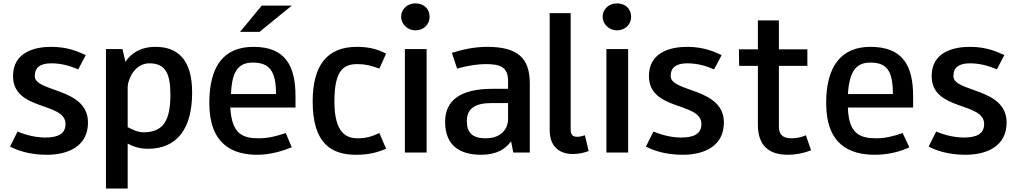

<svg xmlns="http://www.w3.org/2000/svg" viewBox="-20 -681 5882 1109"><path d="M38 165.4C77 187 150.6 213 250.1 213C371.3 213 488.2 165.4 488.2 26.8C488.2 -176.6 180.9 -146.3 180.9 -241.6C180.9 -293.5 215.5 -315.2 276.1 -315.2C332.4 -315.2 380 -302.2 431.9 -280.5L475.2 -362.8C436.3 -380.1 375.7 -410.4 276.1 -410.4C180.9 -410.4 55.3 -380.1 55.3 -241.6C55.3 -38.1 358.4 -94.4 358.4 35.5C358.4 91.8 315.1 113.4 241.5 113.4C189.5 113.4 133.2 100.4 81.3 78.8Z M834.4 178.4C1003.3 178.4 1089.8 61.5 1089.8 -146.3C1089.8 -341.1 1003.3 -410.4 877.7 -410.4C791.1 -410.4 734.9 -371.4 704.6 -323.8L687.2 -397.4H592V407.8H717.5V148.1C747.9 165.4 786.8 178.4 834.4 178.4ZM717.5 -182.8C721.9 -230.4 760.8 -315.2 843.1 -315.2C934 -315.2 964.3 -258.9 964.3 -133.3C964.3 18.2 921 83.1 808.4 83.1C773.8 83.1 743.5 66.4 717.5 53.4Z M1630.6 87.4C1578.6 104.8 1531 117.8 1474.7 117.8C1379.5 117.8 1318.9 91.8 1310.2 -59.7H1686.8V-124.7C1686.8 -297.8 1630.6 -410.4 1444.4 -410.4C1271.2 -410.4 1189 -297.8 1189 -85.7C1189 152.4 1323.2 213 1466.1 213C1548.3 213 1621.9 187 1665.2 169.7ZM1314.5 -137.7C1318.9 -276.2 1362.2 -319.5 1440.1 -319.5C1535.3 -319.5 1574.3 -271.9 1574.3 -137.7ZM1366.5 -497H1479L1665.2 -648.5H1492Z M2171.3 87.4C2123.7 109.1 2093.4 117.8 2045.7 117.8C1980.8 117.8 1911.5 87.4 1911.5 -94.4C1911.5 -280.5 1967.8 -310.8 2045.7 -310.8C2089 -310.8 2123.7 -302.2 2171.3 -284.8L2210.2 -371.4C2167 -393.1 2119.3 -410.4 2041.4 -410.4C1868.2 -410.4 1786 -302.2 1786 -94.4C1786 152.4 1898.6 213 2037.1 213C2119.3 213 2167 195.7 2210.2 178.4Z M2318.6 -397.4V-310.8V200H2444.2V-397.4ZM2379.2 -661.5C2336 -661.5 2297 -631.2 2297 -583.6C2297 -540.3 2336 -505.6 2379.2 -505.6C2426.9 -505.6 2461.5 -540.3 2461.5 -583.6C2461.5 -631.2 2426.9 -661.5 2379.2 -661.5Z M2620.3 -284.8C2680.9 -302.2 2741.5 -310.8 2784.8 -310.8C2871.4 -310.8 2914.6 -293.5 2914.6 -211.3V-168H2823.7C2641.9 -168 2551 -103 2551 22.5C2551 161 2637.6 213 2758.8 213C2849.7 213 2901.6 178.4 2931.9 135.1L2944.9 200H3040.2V-198.3C3040.2 -345.5 2970.9 -410.4 2793.4 -410.4C2715.5 -410.4 2646.2 -393.1 2590 -375.8ZM2914.6 9.5C2914.6 52.8 2884.3 117.8 2784.8 117.8C2706.9 117.8 2676.5 83.1 2676.5 18.2C2676.5 -51.1 2719.8 -85.7 2819.4 -85.7H2914.6Z M3380.1 191.3 3358.5 100.4C3345.5 104.8 3328.2 109.1 3315.2 109.1C3284.9 109.1 3276.2 96.1 3276.2 61.5V-605.2H3155V70.1C3155 169.7 3215.6 208.7 3289.2 208.7C3323.8 208.7 3358.5 200 3380.1 191.3Z M3482.6 -397.4V-310.8V200H3608.2V-397.4ZM3543.2 -661.5C3500 -661.5 3461 -631.2 3461 -583.6C3461 -540.3 3500 -505.6 3543.2 -505.6C3590.9 -505.6 3625.5 -540.3 3625.5 -583.6C3625.5 -631.2 3590.9 -661.5 3543.2 -661.5Z M3711 165.4C3750 187 3823.6 213 3923.1 213C4044.3 213 4161.2 165.4 4161.2 26.8C4161.2 -176.6 3853.9 -146.3 3853.9 -241.6C3853.9 -293.5 3888.5 -315.2 3949.1 -315.2C4005.4 -315.2 4053 -302.2 4104.9 -280.5L4148.2 -362.8C4109.3 -380.1 4048.7 -410.4 3949.1 -410.4C3853.9 -410.4 3728.3 -380.1 3728.3 -241.6C3728.3 -38.1 4031.4 -94.4 4031.4 35.5C4031.4 91.8 3988.1 113.4 3914.5 113.4C3862.5 113.4 3806.2 100.4 3754.3 78.8Z M4357.6 -300.7V39.8C4357.6 148.1 4409.6 213 4530.8 213C4574.1 213 4621.7 204.3 4665 187L4634.7 100.4C4604.4 113.4 4578.4 117.8 4552.4 117.8C4496.2 117.8 4478.9 91.8 4478.9 48.5V-300.7H4643.4V-395.9H4478.9V-563.2H4357.6V-395.9H4248L4249.4 -300.7Z M5193.6 87.4C5145.9 104.8 5094 117.8 5042 117.8C4946.8 117.8 4881.9 91.8 4877.5 -59.7H5254.2V-124.7C5254.2 -297.8 5197.9 -410.4 5007.4 -410.4C4838.6 -410.4 4752 -297.8 4752 -85.7C4752 156.7 4890.5 213 5033.4 213C5115.6 213 5189.2 191.3 5232.5 169.7ZM4877.5 -137.7C4886.2 -276.2 4929.5 -319.5 5007.4 -319.5C5102.7 -319.5 5137.3 -271.9 5137.3 -137.7Z M5344 165.4C5383 187 5456.6 213 5556.1 213C5677.3 213 5794.2 165.4 5794.2 26.8C5794.2 -176.6 5486.9 -146.3 5486.9 -241.6C5486.9 -293.5 5521.5 -315.2 5582.1 -315.2C5638.4 -315.2 5686 -302.2 5737.9 -280.5L5781.2 -362.8C5742.3 -380.1 5681.7 -410.4 5582.1 -410.4C5486.9 -410.4 5361.3 -380.1 5361.3 -241.6C5361.3 -38.1 5664.4 -94.4 5664.4 35.5C5664.4 91.8 5621.1 113.4 5547.5 113.4C5495.5 113.4 5439.2 100.4 5387.3 78.8Z"/></svg>

Font: PleaseOptimize
Style: Demi-Bold
Weight: 600
Version: Version 001.000